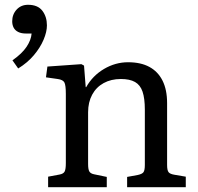

<svg xmlns="http://www.w3.org/2000/svg" viewBox="-20 -782 826 802"><path d="M181 0V-44L229 -53Q245 -56 250 -65.5Q255 -75 255 -101V-390Q255 -426 249 -437.5Q243 -449 221 -452L172 -459L178 -504L320 -514L331 -508L338 -418H340Q367 -466 414.5 -494Q462 -522 515 -522Q568 -522 604 -502.5Q640 -483 659 -445Q678 -407 678 -351V-93Q678 -71 684 -63Q690 -55 709 -52L756 -44V0H511V-43L555 -51Q574 -55 579.5 -63Q585 -71 585 -93V-324Q585 -371 575.5 -399Q566 -427 544 -439.5Q522 -452 485 -452Q444 -452 413 -435Q382 -418 365 -386.5Q348 -355 348 -313V-97Q348 -75 353 -66Q358 -57 373 -54L426 -43V0ZM56 -496 32 -530Q72 -558 91 -586.5Q110 -615 112 -642H88Q69 -642 56 -648.5Q43 -655 37 -666.5Q31 -678 31 -693Q31 -722 49.5 -742Q68 -762 97 -762Q138 -762 157 -737Q176 -712 176 -676Q176 -649 162 -616Q148 -583 121.5 -551.5Q95 -520 56 -496Z"/></svg>

Font: Literata 18pt
Style: Regular
Weight: 400
Designer: Latin by Veronika Burian and Jose Scaglione. Greek by Irene Vlachou. Cyrillic by Vera Evstafieva.
Foundry: TypeTogether
Version: Version 3.103;gftools[0.9.29]